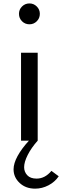

<svg xmlns="http://www.w3.org/2000/svg" viewBox="-20 -819 362 1118"><path d="M102.5 0H199.5V-512H102.5ZM151.5 -677.5Q176.5 -677.5 194.2 -695.2Q212 -713 212 -738.5Q212 -763.5 194.2 -781.2Q176.5 -799 151.5 -799Q126 -799 108.2 -781.2Q90.5 -763.5 90.5 -738.5Q90.5 -713 108.2 -695.2Q126 -677.5 151.5 -677.5ZM184.5 279.5Q225 279.5 262 260.2Q299 241 322 207.5L279.5 176Q242 221 193 221Q157 221 138.8 201.5Q120.5 182 120.5 154.5Q120.5 124.5 141.5 83Q162.5 41.5 199.5 0H148.5Q105.5 47 82.2 89.8Q59 132.5 59 167Q59 213.5 94.5 246.5Q130 279.5 184.5 279.5Z"/></svg>

Font: Spartan Medium
Style: Regular
Weight: 500
Designer: Matt Bailey, Mirko Velimirovic
Foundry: Matt Bailey
Version: Version 1.003; ttfautohint (v1.8.3)